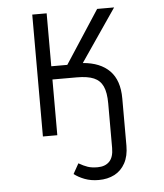

<svg xmlns="http://www.w3.org/2000/svg" viewBox="-53 -585 721 845"><g transform="rotate(-5 307.5 -162.5)"><path d="M324.1 -306.7Q401 -300.5 442.3 -258.5Q483.6 -216.4 483.6 -136.4V72.8Q483.6 117.9 466.4 149.5Q449.2 181 419 196.7Q388.7 212.3 349.2 212.3Q314.9 212.3 287.4 201.8Q260 191.3 241 176.4L266.2 131.3Q288.2 144.1 305.9 150Q323.6 155.9 349.2 155.9Q382.6 155.9 401.3 136.7Q420 117.4 420 76.9V-119.5Q420 -168.2 407.4 -195.4Q394.9 -222.6 367.4 -234.4Q340 -246.2 292.3 -246.2H184.6V0H121V-538.5H184.6V-304.6H255.4L407.7 -538.5H482.6Z"/></g></svg>

Font: Fira Code Fixed Light
Style: Regular
Weight: 300
Monospace: yes
Designer: Carrois Corporate, Edenspiekermann AG, Nikita Prokopov
Foundry: Carrois Corporate, Edenspiekermann AG, Nikita Prokopov
Version: Version 5.002